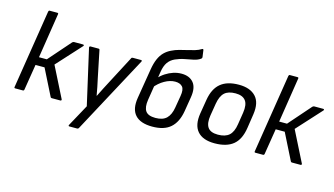

<svg xmlns="http://www.w3.org/2000/svg" viewBox="-97 -1041 2718 1562"><g transform="rotate(15 1262.5 -260.0)"><path d="M493 -488Q499 -488 501 -484Q503 -480 498 -475L311 -270L441 -12Q443 -8 441 -4Q439 0 433 0H361Q352 0 350 -6L239 -227H163L128 -10Q126 0 117 0H53Q43 0 45 -10L150 -673Q152 -683 160 -683H224Q235 -683 233 -673L174 -295H240L403 -481Q410 -488 418 -488Z M558 185Q553 185 551.5 181.5Q550 178 553 173L653 -10L547 -476Q546 -481 548.5 -484.5Q551 -488 556 -488H624Q633 -488 634 -479L680 -255Q688 -220 695 -184.5Q702 -149 708 -114H710Q727 -149 745 -184Q763 -219 781 -253L900 -480Q902 -485 905.5 -486.5Q909 -488 913 -488H982Q987 -488 989 -484.5Q991 -481 988 -476L637 177Q633 185 624 185Z M1209 12Q1109 12 1064.5 -37.5Q1020 -87 1036 -184L1077 -434Q1086 -488 1102 -524.5Q1118 -561 1142 -585Q1166 -609 1198 -624Q1228 -639 1260 -647.5Q1292 -656 1324.5 -663.5Q1357 -671 1386 -679.5Q1415 -688 1439 -703Q1444 -706 1447 -704Q1450 -702 1451 -697L1459 -639Q1459 -631 1453 -626Q1430 -609 1395.5 -601.5Q1361 -594 1322.5 -587Q1284 -580 1246 -563Q1210 -547 1189 -517Q1168 -487 1160 -436L1121 -190Q1111 -126 1132.5 -94.5Q1154 -63 1216 -63Q1278 -63 1309.5 -94Q1341 -125 1351 -187L1368 -288Q1378 -345 1358 -367.5Q1338 -390 1297 -390Q1254 -390 1208 -364Q1162 -338 1127 -293L1140 -375Q1166 -404 1197 -424Q1228 -444 1261.5 -455Q1295 -466 1330 -466Q1398 -466 1432 -424Q1466 -382 1452 -299L1432 -177Q1416 -83 1362.5 -35.5Q1309 12 1209 12Z M1734 12Q1634 12 1589 -40.5Q1544 -93 1560 -193L1580 -314Q1596 -409 1651 -454.5Q1706 -500 1804 -500Q1899 -500 1946.5 -449.5Q1994 -399 1979 -298L1961 -179Q1946 -79 1890.5 -33.5Q1835 12 1734 12ZM1742 -63Q1804 -63 1836.5 -92Q1869 -121 1879 -187L1895 -288Q1906 -359 1880.5 -392Q1855 -425 1796 -425Q1734 -425 1703 -396Q1672 -367 1661 -302L1644 -199Q1633 -132 1656 -97.5Q1679 -63 1742 -63Z M2516 -488Q2522 -488 2524 -484Q2526 -480 2521 -475L2334 -270L2464 -12Q2466 -8 2464 -4Q2462 0 2456 0H2384Q2375 0 2373 -6L2262 -227H2186L2151 -10Q2149 0 2140 0H2076Q2066 0 2068 -10L2173 -673Q2175 -683 2183 -683H2247Q2258 -683 2256 -673L2197 -295H2263L2426 -481Q2433 -488 2441 -488Z"/></g></svg>

Font: Sofia Sans Hairline
Style: Italic
Weight: 1
Italic angle: -9°
Designer: Botio Nikoltchev, Ani Petrova
Foundry: lettersoup
Version: Version 4.102